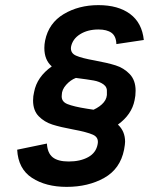

<svg xmlns="http://www.w3.org/2000/svg" viewBox="-20 -720 589 749"><path d="M47 -136 163 -160Q165 -123 185.5 -106.5Q206 -90 248 -90Q293 -90 324 -107Q355 -124 361 -158Q366 -184 342.5 -194.5Q319 -205 265 -215Q216 -224 184.5 -234Q153 -244 131 -266.5Q109 -289 109 -328Q109 -345 113 -361Q124 -420 182 -461Q153 -486 153 -533Q153 -547 156 -562Q170 -630 228.5 -665Q287 -700 364 -700Q441 -700 487.5 -665.5Q534 -631 541 -564L434 -548Q433 -579 415 -592Q397 -605 364 -605Q322 -605 292.5 -586.5Q263 -568 257 -537Q254 -513 276.5 -503Q299 -493 350 -484Q399 -475 431 -465Q463 -455 486 -431Q509 -407 509 -366Q509 -346 505 -329Q494 -273 440 -234Q468 -208 468 -167Q468 -158 464 -136Q449 -61 386.5 -26Q324 9 240 9Q159 9 105 -26Q51 -61 47 -136ZM397 -360Q399 -380 383.5 -391Q368 -402 345.5 -406Q323 -410 276 -416Q255 -408 238 -389Q221 -370 221 -349Q218 -324 243 -314Q268 -304 319 -296L345 -292Q371 -304 385 -321Q399 -338 397 -360Z"/></svg>

Font: Decalotype SemiBold Italic
Style: Regular
Weight: 600
Italic angle: -12°
Designer: Alfredo Marco Pradil
Foundry: Alfredo Marco Pradil
Version: Version 1.0